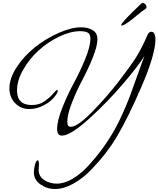

<svg xmlns="http://www.w3.org/2000/svg" viewBox="-20 -867 1062 1287"><path d="M1022 -605Q1022 -504 931 -292Q840 -80 762 51Q730 105 687.5 160Q645 215 590 272Q535 329 471 364.5Q407 400 349 400Q295 400 251 369Q207 338 207 287Q207 268 214 239Q221 210 233 207Q235 208 236.5 210Q238 212 239 214.5Q240 217 240.5 220.5Q241 224 241 227Q241 230 241 234Q241 242 240 255Q239 268 239 271Q239 315 276 339.5Q313 364 360 364Q412 364 468 330.5Q524 297 574 242Q624 187 659.5 139Q695 91 726 40Q762 -18 795.5 -91.5Q829 -165 848.5 -216.5Q868 -268 900.5 -360.5Q933 -453 948 -492Q911 -430 805.5 -306Q700 -182 576 -70Q452 42 395 42Q363 42 363 -2Q363 -58 398 -145.5Q433 -233 474.5 -309.5Q516 -386 551 -471Q586 -556 586 -609Q586 -639 568 -648.5Q550 -658 517 -658Q452 -658 376.5 -621.5Q301 -585 239 -529Q177 -473 135.5 -400Q94 -327 94 -261Q94 -163 193 -163Q218 -163 240 -169.5Q262 -176 281 -190Q300 -204 310 -212.5Q320 -221 335.5 -238.5Q351 -256 352 -257Q367 -272 367 -257Q367 -246 353 -228Q325 -188 275.5 -162Q226 -136 177 -136Q119 -136 81 -176Q43 -216 43 -274Q43 -343 93 -418.5Q143 -494 216 -551.5Q289 -609 373.5 -646.5Q458 -684 524 -684Q569 -684 601 -665Q633 -646 633 -604Q633 -558 601.5 -480Q570 -402 532 -331Q494 -260 462.5 -179.5Q431 -99 431 -50Q431 -17 454 -17Q500 -17 599.5 -119Q699 -221 776.5 -322Q854 -423 891 -481Q928 -539 970 -635Q978 -654 995 -654Q1010 -654 1016 -638Q1022 -622 1022 -605ZM956 -808Q934 -794 900.5 -766Q867 -738 841 -719Q815 -700 798 -696Q797 -696 796.5 -696Q796 -696 795 -696Q792 -696 792 -698Q792 -716 926 -842Q928 -844 930 -845Q932 -846 934 -846.5Q936 -847 938 -847Q947 -847 954.5 -838Q962 -829 962 -820Q962 -816 960.5 -813Q959 -810 956 -808Z"/></svg>

Font: Bilbo Swash Caps
Style: Regular
Weight: 400
Designer: Robert E. Leuschke
Foundry: Robert E. Leuschke
Version: Version 1.003